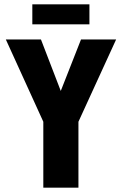

<svg xmlns="http://www.w3.org/2000/svg" viewBox="-20 -871 566 891"><path d="M181 0H344V-306L519 -688H356L262 -449L170 -688H7L181 -306ZM130 -758H395V-851H130Z"/></svg>

Font: Secuela Black
Style: Regular
Weight: 900
Designer: Fernando Haro
Foundry: deFharo
Version: Version 1.704